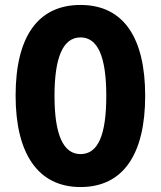

<svg xmlns="http://www.w3.org/2000/svg" viewBox="-20 -745 649 775"><path d="M566 -358C566 -591 480 -725 305 -725C134 -725 43 -598 43 -359C43 -127 132 10 305 10C479 10 566 -125 566 -358ZM200 -358C200 -515 235 -594 305 -594C374 -594 409 -518 409 -358C409 -198 375 -123 305 -123C235 -123 200 -202 200 -358Z"/></svg>

Font: Noto Sans Gujarati UI ExtraCondensed ExtraBold
Style: Regular
Weight: 800
Width: 2
Designer: Jelle Bosma - Monotype Design Team, Universal Thirst
Foundry: Monotype Imaging Inc.
Version: Version 2.106